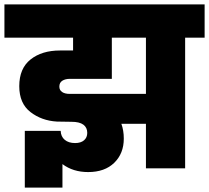

<svg xmlns="http://www.w3.org/2000/svg" viewBox="-34 -760 944 867"><path d="M890 -590H802V0H625V-201H514Q525 -171 525 -134Q525 -67 482 -25Q439 17 364 17Q296 17 248 -19V87H78V-169H240Q241 -143 258.5 -128.5Q276 -114 305 -114Q331 -114 345.5 -126.5Q360 -139 360 -160Q360 -184 342.5 -197Q325 -210 289 -210Q249 -210 223 -211Q154 -215 103.5 -254Q53 -293 53 -371Q53 -451 104 -491.5Q155 -532 237 -532H296V-590H-14V-740H890ZM625 -336V-590H471V-404H282Q261 -404 247.5 -395.5Q234 -387 234 -369Q234 -353 246.5 -344.5Q259 -336 281 -336H324Z"/></svg>

Font: Fz Poppins ExtBd
Style: Regular
Weight: 800
Designer: Ninad Kale (Devanagari), Jonny Pinhorn (Latin)
Foundry: Indian Type Foundry
Version: Vit hóa bi Vntype.Com & FontZin.Com